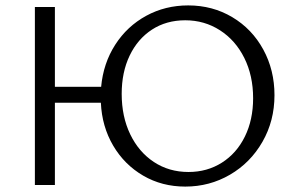

<svg xmlns="http://www.w3.org/2000/svg" viewBox="-20 -684 1091 710"><path d="M995 -332Q995 -237 950.5 -159.5Q906 -82 830.5 -38Q755 6 665 6Q579 6 509.5 -34.5Q440 -75 398.5 -145.5Q357 -216 353 -304H183V0H109V-658H183V-363H354Q362 -450 406 -518.5Q450 -587 520.5 -625.5Q591 -664 676 -664Q766 -664 839 -620.5Q912 -577 953.5 -501Q995 -425 995 -332ZM916 -321Q916 -404 883.5 -469.5Q851 -535 793.5 -572Q736 -609 665 -609Q595 -609 542 -574.5Q489 -540 459.5 -478.5Q430 -417 430 -337Q430 -253 461.5 -187.5Q493 -122 549 -85Q605 -48 677 -48Q746 -48 800.5 -82.5Q855 -117 885.5 -179Q916 -241 916 -321Z"/></svg>

Font: Ysabeau SC
Style: Regular
Weight: 400
Designer: Christian Thalmann (Catharsis Fonts)
Version: Version 0.003